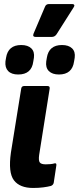

<svg xmlns="http://www.w3.org/2000/svg" viewBox="-20 -923 391 951"><path d="M144 8Q78 8 49 -30Q20 -68 34 -167L85 -484Q87 -497 100 -497H215Q228 -497 226 -484L174 -156Q170 -128 177 -118.5Q184 -109 206 -109Q217 -109 229 -110Q241 -111 251 -114Q261 -116 259 -103L246 -17Q243 -6 232 -2Q217 2 194.5 5Q172 8 144 8ZM157 -740Q140 -740 146 -756L203 -890Q208 -903 223 -903H338Q345 -903 347.5 -898.5Q350 -894 345 -887L260 -753Q251 -740 236 -740ZM70 -554Q37 -554 20.5 -571Q4 -588 7 -619L10 -637Q20 -700 85 -700Q118 -700 135 -683.5Q152 -667 148 -637L145 -619Q137 -554 70 -554ZM272 -554Q239 -554 222 -571Q205 -588 209 -619L212 -637Q222 -700 287 -700Q320 -700 337 -683.5Q354 -667 350 -637L347 -619Q338 -554 272 -554Z"/></svg>

Font: Sofia Sans Condensed Black
Style: Italic
Weight: 900
Italic angle: -9°
Version: Version 4.100